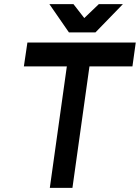

<svg xmlns="http://www.w3.org/2000/svg" viewBox="-20 -905 674 925"><path d="M218 -885 312 -749H440L572 -885H456L386 -818L334 -885ZM112 -700 95 -585H302L220 0H329L411 -585H618L634 -700Z"/></svg>

Font: Unageo
Style: SemiBold-Italic
Weight: 600
Designer: Richard Sepsi
Foundry: Richard Sepsi
Version: Version 2.000